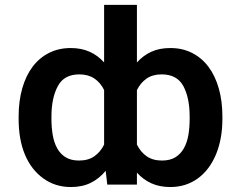

<svg xmlns="http://www.w3.org/2000/svg" viewBox="-20 -747 975 777"><path d="M266.3 -552.6Q309.3 -552.6 342.9 -537.5Q376.4 -522.4 401.3 -494.3V-727.3H534.1V-494.3Q558.9 -522 591.8 -537.3Q624.6 -552.6 669.4 -552.6Q718.4 -552.6 757.5 -532.7Q796.5 -512.8 823.7 -476.6Q850.9 -440.3 865.4 -389.2Q880 -338.1 880 -275.6V-265.6Q880 -185.4 854.4 -122.9Q841.6 -92 823.2 -67.3Q804.7 -42.6 781.2 -25.4Q757.8 -8.2 729.6 0.9Q701.3 9.9 668.7 9.9Q625.7 9.9 592.3 -5.3Q558.9 -20.6 534.1 -48.3V0H414.1L407.7 -55.8Q382.1 -24.5 347.7 -7.3Q313.2 9.9 267 9.9Q202.8 9.9 154.5 -25.6Q105.8 -61.1 80.6 -122Q55.4 -182.9 55.4 -265.6V-275.6Q55.4 -338.1 70 -389.2Q84.5 -440.3 111.7 -476.6Q138.8 -512.8 178.1 -532.7Q217.3 -552.6 266.3 -552.6ZM534.1 -161.9Q549 -131.7 573.7 -114.5Q598.4 -97.3 635.7 -97.3Q668 -97.3 689.5 -110.4Q710.9 -123.6 723.9 -146.5Q736.9 -169.4 742.2 -199.9Q747.5 -230.5 747.5 -265.6V-275.6Q747.5 -350.5 722.3 -398.1Q696.7 -446 634.2 -446Q598 -446 573.5 -429.2Q549 -412.3 534.1 -382.5ZM188.2 -275.6V-265.6Q188.2 -230.5 193.5 -199.9Q198.9 -169.4 211.6 -146.5Q224.4 -123.6 245.9 -110.4Q267.4 -97.3 299.7 -97.3Q337 -97.3 361.7 -114.5Q386.4 -131.7 401.3 -161.9V-382.8Q386.4 -413 361.5 -429.5Q336.6 -446 301.1 -446Q239 -446 213.8 -398.1Q188.2 -349.8 188.2 -275.6Z"/></svg>

Font: Inter P Semi Bold
Style: Regular
Weight: 600
Designer: Rasmus Andersson
Foundry: rsms
Version: Version 3.018;git-588b23468